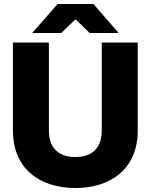

<svg xmlns="http://www.w3.org/2000/svg" viewBox="-20 -934 758 966"><path d="M359 12C539 12 673 -86 673 -277V-720H492V-277C492 -188 442 -144 359 -144C277 -144 226 -188 226 -277V-720H45V-277C45 -86 179 12 359 12ZM142 -768H288L360 -837L431 -768H577L450 -914H270Z"/></svg>

Font: Aspekta 800
Style: Regular
Weight: 800
Designer: Ivo Dolenc
Version: Version 2.000